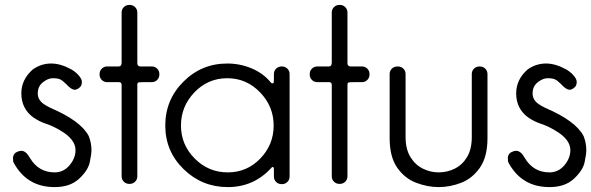

<svg xmlns="http://www.w3.org/2000/svg" viewBox="-20 -750 2412 783"><path d="M203 13Q90 13 36 -86Q33 -89 33 -107Q33 -112 36.5 -119Q40 -126 49.5 -130.5Q59 -135 67 -135Q86 -135 102 -106Q137 -47 203 -47Q237 -47 261 -73Q288 -103 288 -138Q288 -182 226 -218Q196 -236 168.5 -245Q141 -254 116 -271Q67 -307 67 -369Q67 -426 114 -467Q148 -491 189 -491Q227 -491 271 -467Q298 -451 310 -430Q314 -423 314 -415Q314 -412 312.5 -405Q311 -398 302 -391Q293 -384 285 -384Q271 -384 251 -406Q236 -421 226 -426Q216 -431 195 -431Q176 -431 155 -414.5Q134 -398 134 -369Q134 -343 158 -326Q169 -318 186 -310Q310 -257 342 -195Q353 -167 353 -138Q353 -121 346 -88Q339 -55 302.5 -21Q266 13 203 13Z M508 0Q494 0 485 -9Q476 -18 476 -31V-403Q476 -415 465 -415H417Q404 -415 395 -424Q386 -433 386 -447Q386 -461 395 -470Q404 -479 417 -479H464Q476 -479 476 -495V-699Q476 -712 485 -721Q494 -730 508 -730Q522 -730 531 -721Q540 -712 540 -699V-492Q540 -480 552 -479H599Q612 -479 621 -470Q630 -461 630 -447Q630 -433 621 -424Q612 -415 599 -415H566Q546 -415 543 -413Q540 -411 540 -404V-31Q540 -18 531 -9Q522 0 508 0Z M909 13Q804 13 729 -60Q654 -133 654 -238Q654 -343 728 -417Q802 -491 907 -491Q959 -491 1006.5 -471Q1054 -451 1084 -414Q1087 -410 1091 -410Q1093 -410 1095 -411.5Q1097 -413 1097 -425V-448Q1097 -461 1106 -470Q1115 -479 1129 -479Q1143 -479 1152 -470Q1161 -461 1161 -448V-30Q1161 -17 1152 -8Q1143 1 1129 1Q1115 1 1106 -8Q1097 -17 1097 -30V-60Q1097 -69 1092 -69Q1089 -69 1088 -67Q1016 13 909 13ZM909 -47Q987 -47 1041.5 -103.5Q1096 -160 1096 -238Q1096 -316 1040.5 -373.5Q985 -431 907 -431Q828 -431 773 -373.5Q718 -316 718 -238Q718 -160 774 -103.5Q830 -47 909 -47Z M1365 0Q1351 0 1342 -9Q1333 -18 1333 -31V-403Q1333 -415 1322 -415H1274Q1261 -415 1252 -424Q1243 -433 1243 -447Q1243 -461 1252 -470Q1261 -479 1274 -479H1321Q1333 -479 1333 -495V-699Q1333 -712 1342 -721Q1351 -730 1365 -730Q1379 -730 1388 -721Q1397 -712 1397 -699V-492Q1397 -480 1409 -479H1456Q1469 -479 1478 -470Q1487 -461 1487 -447Q1487 -433 1478 -424Q1469 -415 1456 -415H1423Q1403 -415 1400 -413Q1397 -411 1397 -404V-31Q1397 -18 1388 -9Q1379 0 1365 0Z M1769 13Q1724 13 1677.5 -4.5Q1631 -22 1600 -66Q1569 -110 1569 -187V-448Q1569 -461 1578 -470Q1587 -479 1602 -479Q1616 -479 1625 -470Q1634 -461 1634 -448V-191Q1634 -142 1653.5 -110Q1673 -78 1704 -62.5Q1735 -47 1769 -47Q1804 -47 1835 -62.5Q1866 -78 1885 -110Q1904 -142 1904 -191V-448Q1904 -461 1913 -470Q1922 -479 1936 -479Q1950 -479 1959 -470Q1968 -461 1968 -448V-187Q1968 -110 1937 -66Q1906 -22 1860.5 -4.5Q1815 13 1769 13Z M2221 13Q2108 13 2054 -86Q2051 -89 2051 -107Q2051 -112 2054.5 -119Q2058 -126 2067.5 -130.5Q2077 -135 2085 -135Q2104 -135 2120 -106Q2155 -47 2221 -47Q2255 -47 2279 -73Q2306 -103 2306 -138Q2306 -182 2244 -218Q2214 -236 2186.5 -245Q2159 -254 2134 -271Q2085 -307 2085 -369Q2085 -426 2132 -467Q2166 -491 2207 -491Q2245 -491 2289 -467Q2316 -451 2328 -430Q2332 -423 2332 -415Q2332 -412 2330.5 -405Q2329 -398 2320 -391Q2311 -384 2303 -384Q2289 -384 2269 -406Q2254 -421 2244 -426Q2234 -431 2213 -431Q2194 -431 2173 -414.5Q2152 -398 2152 -369Q2152 -343 2176 -326Q2187 -318 2204 -310Q2328 -257 2360 -195Q2371 -167 2371 -138Q2371 -121 2364 -88Q2357 -55 2320.5 -21Q2284 13 2221 13Z"/></svg>

Font: Gardens CM
Style: Regular
Weight: 400
Designer: Created by: Aleksander Shevchuk, 2010. Modifed by: Daren Olsen, 2020.
Foundry: High-Logic / FontCreator v.13.0.0 build 2663 (64-bit)
Version: Version 3.003 Ukrainian, initial release